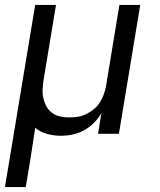

<svg xmlns="http://www.w3.org/2000/svg" viewBox="-24 -540 644 775"><path d="M-4 215 118 -520H202L152 -218Q149 -199 148 -180Q147 -161 151 -143.5Q155 -126 163.5 -110.5Q172 -95 186 -84.5Q200 -74 218 -70Q236 -66 255 -66Q272 -66 289 -68.5Q306 -71 323 -79Q340 -87 354.5 -99Q369 -111 379 -126.5Q389 -142 395 -159Q401 -176 404 -193L458 -520H542L456 0H372L385 -83Q373 -62 355 -44Q337 -26 315 -14Q293 -2 269 3Q245 8 222 8Q193 8 166 0.5Q139 -7 118 -24Q113 9 108 42Q103 75 98 107L80 215Z"/></svg>

Font: Iosevka Extended Oblique
Style: Regular
Weight: 400
Width: 7
Italic angle: -9°
Monospace: yes
Designer: Belleve Invis
Foundry: Belleve Invis
Version: Version 32.0.1; ttfautohint (v1.8.4)